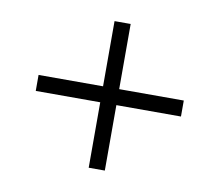

<svg xmlns="http://www.w3.org/2000/svg" viewBox="-62 -631 748 653"><g transform="rotate(10 311.5 -305.0)"><path d="M283.2 -51.8V-277.8H60.5V-333H283.2V-558.1H338.9V-333H562V-277.8H338.9V-51.8Z"/></g></svg>

Font: HK Grotesk Italic
Style: Regular
Weight: 400
Italic angle: -13°
Designer: Alfredo Marco Pradil and Stefan Peev
Foundry: Hanken Design Co.
Version: Version 1.000;PS 001.000;hotconv 1.0.88;makeotf.lib2.5.64775